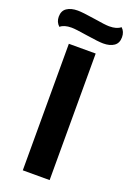

<svg xmlns="http://www.w3.org/2000/svg" viewBox="-191 -884 641 941"><g transform="rotate(20 129.0 -414.0)"><path d="M58 -660H198V0H58ZM292 -779Q292 -748 271 -733.5Q250 -719 215 -719Q191 -719 127 -729Q65 -739 44 -739Q5 -739 -14 -722Q-34 -740 -34 -768Q-34 -799 -12.5 -813.5Q9 -828 44 -828Q69 -828 133 -818Q193 -808 214 -808Q254 -808 273 -825Q292 -808 292 -779Z"/></g></svg>

Font: Sansita Medium
Style: Regular
Weight: 500
Designer: Pablo Cosgaya
Foundry: Omnibus-Type
Version: Version 1.006